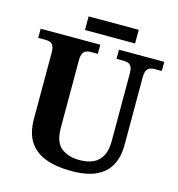

<svg xmlns="http://www.w3.org/2000/svg" viewBox="-123 -957 993 1073"><g transform="rotate(15 373.5 -420.0)"><path d="M387 10Q300 10 238 -13Q176 -36 143 -86Q110 -136 110 -218V-600Q110 -627 103 -640Q96 -653 84.5 -657Q73 -661 59 -661H16V-714H361V-661H319Q305 -661 293.5 -656.5Q282 -652 275 -638.5Q268 -625 268 -596V-210Q268 -126 308.5 -93.5Q349 -61 417 -61Q462 -61 494.5 -76.5Q527 -92 544.5 -124.5Q562 -157 562 -208V-600Q562 -627 555 -640Q548 -653 536.5 -657Q525 -661 511 -661H469V-714H731V-661H688Q674 -661 662.5 -656.5Q651 -652 644 -638.5Q637 -625 637 -596V-206Q637 -139 611 -90.5Q585 -42 530 -16Q475 10 387 10ZM257 -771V-850H547V-771Z"/></g></svg>

Font: Noto Serif Kannada
Style: Bold
Weight: 700
Version: Version 2.003